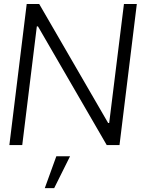

<svg xmlns="http://www.w3.org/2000/svg" viewBox="-20 -748 732 990"><path d="M28.3 0H94.7L169.9 -611.8H175.8L530.3 0H596.2L685.5 -727.5H619.1L543 -113.8H537.6L182.1 -727.5H117.7ZM210.9 222.2H259.3L341.3 57.6H270.5Z"/></svg>

Font: Guggenheim Sans Display Light
Style: Italic
Weight: 300
Italic angle: -7°
Designer: Modified by Tom Baber under direction of Pentagram Design 2023
Foundry: rsms
Version: Version 1.001;Glyphs 3.1.2 (3151)